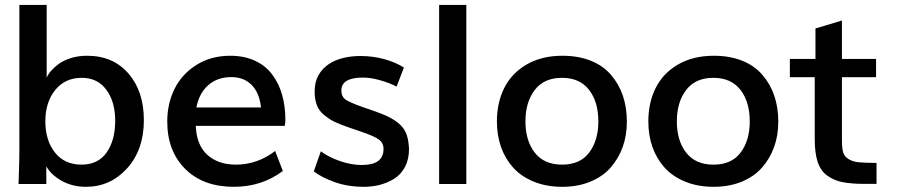

<svg xmlns="http://www.w3.org/2000/svg" viewBox="-20 -737 3592 769"><path d="M306.6 -77.6Q373 -77.6 407.2 -126.5Q441.4 -175.3 441.4 -253.4Q441.4 -329.1 406.2 -377Q371.1 -425.3 307.6 -425.3Q240.2 -425.3 200.7 -376Q161.6 -326.7 161.6 -251.5Q161.6 -175.3 199.7 -126.5Q238.3 -77.6 306.6 -77.6ZM324.2 11.2Q270 11.2 227.1 -12.7Q184.1 -37.1 165.5 -70.8V0H54.2Q56.2 -51.3 56.9 -84.2Q57.6 -117.2 57.6 -132.8V-717.3H167V-425.8Q178.2 -453.1 215.3 -481Q234.4 -495.1 263.9 -504.4Q293.5 -513.7 328.6 -513.7Q433.1 -513.7 494.6 -442.4Q556.2 -371.1 556.2 -255.9Q556.2 -137.2 489.3 -63Q422.4 11.2 324.2 11.2Z M766.6 -306.6H1025.4Q1019 -365.7 987.8 -397Q956.5 -428.2 906.7 -428.2Q851.1 -428.2 814.5 -396.2Q777.8 -364.3 766.6 -306.6ZM916.5 11.2Q793.5 11.2 721.7 -60.5Q649.9 -132.3 649.9 -250Q649.9 -323.2 679.7 -382.3Q709.5 -441.4 767.6 -477.5Q825.7 -513.7 901.9 -513.7Q958 -513.7 1001 -493.9Q1043.9 -474.1 1070.3 -438.5Q1096.7 -403.3 1109.9 -357.4Q1123 -311.5 1123 -255.4Q1123 -250 1122.3 -244.6Q1121.6 -239.3 1120.6 -232.9H764.2Q767.1 -155.8 810.5 -116.7Q854 -77.6 924.8 -77.6Q1010.7 -77.6 1082 -132.3L1112.8 -52.2Q1028.8 11.2 916.5 11.2Z M1438 11.2Q1372.6 11.2 1319.8 -7.8Q1266.1 -27.3 1236.8 -50.8L1265.1 -130.9Q1294.9 -108.4 1340.3 -92.3Q1385.7 -76.2 1429.2 -76.2Q1516.1 -76.2 1516.1 -140.1Q1516.1 -164.6 1498 -177.7Q1479.5 -191.9 1421.4 -211.4L1374.5 -227.5Q1357.9 -233.4 1344.7 -238.5Q1331.5 -243.7 1320.3 -249Q1309.1 -254.4 1299.3 -260.7Q1289.6 -267.1 1279.3 -275.4Q1258.8 -291.5 1249.5 -314.9Q1240.2 -338.4 1240.2 -370.6Q1240.2 -408.7 1255.6 -435.8Q1271 -462.9 1296.6 -480Q1322.3 -497.1 1355 -504.9Q1387.7 -512.7 1422.9 -512.7Q1474.1 -512.7 1519.8 -500Q1565.4 -487.3 1597.7 -466.3L1568.4 -390.1Q1543 -403.8 1504.4 -415Q1466.3 -426.3 1433.6 -426.3Q1347.2 -426.3 1347.2 -374.5Q1347.2 -351.1 1362.3 -339.4Q1377.9 -327.6 1430.2 -309.1Q1431.2 -308.6 1437 -306.6Q1442.9 -304.7 1454.1 -300.8L1479.5 -292Q1493.7 -287.1 1505.1 -282.5Q1516.6 -277.8 1525.9 -273.9Q1543.5 -266.1 1563 -253.4Q1576.7 -244.1 1586.9 -233.4Q1597.2 -222.7 1603.8 -209.2Q1610.4 -195.8 1613.8 -179Q1617.2 -162.1 1618.2 -140.6Q1618.2 -99.1 1602.3 -68.8Q1586.4 -38.6 1559.6 -21.5Q1506.3 11.2 1438 11.2Z M1738.8 0V-717.3H1847.7V0Z M2231.9 11.2Q2168.5 11.2 2118.2 -9.3Q2067.9 -29.8 2035.6 -65.4Q2003.4 -101.1 1986.8 -147.9Q1970.2 -194.8 1970.2 -250.5Q1970.2 -325.7 1999.5 -384.3Q2028.8 -443.4 2088.9 -478.5Q2149.4 -513.7 2232.4 -513.7Q2296.4 -513.7 2345.9 -493.9Q2395.5 -474.1 2426.8 -437.5Q2458 -401.9 2474.4 -354.5Q2490.7 -307.1 2490.7 -249.5Q2490.7 -194.8 2474.1 -148.4Q2457.5 -102.1 2425.3 -65.4Q2394 -29.8 2344.2 -9.3Q2294.4 11.2 2231.9 11.2ZM2231.4 -77.6Q2303.7 -77.6 2339.8 -126Q2376.5 -174.3 2376.5 -251Q2376.5 -329.1 2339.4 -377Q2301.8 -425.3 2231 -425.3Q2159.2 -425.3 2122.1 -377Q2084.5 -328.1 2084.5 -251Q2084.5 -173.8 2121.6 -126Q2158.7 -77.6 2231.4 -77.6Z M2838.4 11.2Q2774.9 11.2 2724.6 -9.3Q2674.3 -29.8 2642.1 -65.4Q2609.9 -101.1 2593.3 -147.9Q2576.7 -194.8 2576.7 -250.5Q2576.7 -325.7 2606 -384.3Q2635.3 -443.4 2695.3 -478.5Q2755.9 -513.7 2838.9 -513.7Q2902.8 -513.7 2952.4 -493.9Q3002 -474.1 3033.2 -437.5Q3064.5 -401.9 3080.8 -354.5Q3097.2 -307.1 3097.2 -249.5Q3097.2 -194.8 3080.6 -148.4Q3064 -102.1 3031.7 -65.4Q3000.5 -29.8 2950.7 -9.3Q2900.9 11.2 2838.4 11.2ZM2837.9 -77.6Q2910.2 -77.6 2946.3 -126Q2982.9 -174.3 2982.9 -251Q2982.9 -329.1 2945.8 -377Q2908.2 -425.3 2837.4 -425.3Q2765.6 -425.3 2728.5 -377Q2690.9 -328.1 2690.9 -251Q2690.9 -173.8 2728 -126Q2765.1 -77.6 2837.9 -77.6Z M3490.7 -0.5H3443.8Q3391.1 -0.5 3355.5 -7.3Q3321.3 -13.7 3293.9 -33.2Q3267.1 -52.2 3255.1 -87.9Q3243.2 -123.5 3243.2 -179.7V-427.7H3143.6V-501H3246.1V-623L3352.1 -654.8V-501H3488.8V-427.7H3352.1V-173.3Q3352.1 -142.6 3357.4 -125.7Q3362.8 -108.9 3379.9 -99.1Q3388.2 -94.2 3398.4 -91.1Q3408.7 -87.9 3420.9 -86.9Q3433.1 -85.9 3450.2 -85.2Q3467.3 -84.5 3490.7 -84.5Z"/></svg>

Font: Ride Light
Style: Bold
Weight: 600
Version: Version 3.000